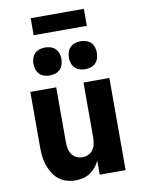

<svg xmlns="http://www.w3.org/2000/svg" viewBox="-99 -991 799 1067"><g transform="rotate(-10 300.0 -457.5)"><path d="M240 8Q214 8 189 0.5Q164 -7 144 -23.5Q124 -40 111 -62Q98 -84 90 -108.5Q82 -133 79.5 -158.5Q77 -184 77 -210V-520H223V-210Q223 -192 226.5 -174.5Q230 -157 239.5 -142.5Q249 -128 265.5 -120Q282 -112 300 -112Q318 -112 334.5 -120Q351 -128 360.5 -142.5Q370 -157 373.5 -174.5Q377 -192 377 -210V-520H523V0H377V-79Q368 -60 354 -43Q340 -26 322 -14Q304 -2 282.5 3Q261 8 240 8ZM400 -591Q384 -591 368.5 -596Q353 -601 342 -612Q331 -623 326 -638.5Q321 -654 321 -670Q321 -686 326 -701.5Q331 -717 342 -728Q353 -739 368.5 -744Q384 -749 400 -749Q416 -749 431.5 -744Q447 -739 458 -728Q469 -717 474 -701.5Q479 -686 479 -670Q479 -654 474 -638.5Q469 -623 458 -612Q447 -601 431.5 -596Q416 -591 400 -591ZM200 -591Q184 -591 168.5 -596Q153 -601 142 -612Q131 -623 126 -638.5Q121 -654 121 -670Q121 -686 126 -701.5Q131 -717 142 -728Q153 -739 168.5 -744Q184 -749 200 -749Q216 -749 231.5 -744Q247 -739 258 -728Q269 -717 274 -701.5Q279 -686 279 -670Q279 -654 274 -638.5Q269 -623 258 -612Q247 -601 231.5 -596Q216 -591 200 -591ZM450 -827H150V-923H450Z"/></g></svg>

Font: Iosevka Custom Heavy Extended
Style: Regular
Weight: 900
Width: 7
Monospace: yes
Designer: Belleve Invis
Foundry: Belleve Invis
Version: Version 11.2.4; ttfautohint (v1.8.4)